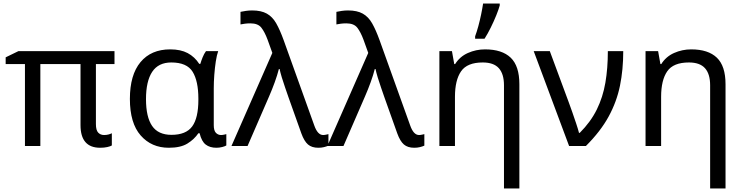

<svg xmlns="http://www.w3.org/2000/svg" viewBox="-20 -825 4201 1085"><path d="M568 -62Q582 -62 593 -65Q604 -68 612 -72V-3Q604 2 586.5 6Q569 10 546 10Q435 10 435 -118V-463H208V0H121V-463H12V-501L84 -536H627V-463H522V-124Q522 -89 535 -75.5Q548 -62 568 -62Z M934 10Q836 10 775 -59.5Q714 -129 714 -266Q714 -402 774 -474Q834 -546 942 -546Q1001 -546 1040.5 -525Q1080 -504 1106 -464H1112Q1117 -481 1125 -501Q1133 -521 1144 -536H1213Q1205 -514 1199.5 -478Q1194 -442 1191 -402Q1188 -362 1188 -326V-118Q1188 -87 1200 -74.5Q1212 -62 1229 -62Q1237 -62 1246 -64Q1255 -66 1259 -67V-3Q1251 2 1235 6Q1219 10 1203 10Q1166 10 1142.5 -8Q1119 -26 1108 -72H1101Q1078 -38 1039.5 -14Q1001 10 934 10ZM949 -63Q1031 -63 1066 -110.5Q1101 -158 1101 -261V-267Q1101 -367 1068.5 -419.5Q1036 -472 948 -472Q875 -472 840 -419Q805 -366 805 -265Q805 -164 839.5 -113.5Q874 -63 949 -63Z M1288 0 1519 -526 1492 -601Q1476 -644 1457 -668.5Q1438 -693 1395 -693Q1377 -693 1363.5 -691Q1350 -689 1339 -687V-758Q1352 -761 1369.5 -763.5Q1387 -766 1405 -766Q1456 -766 1488 -748Q1520 -730 1541 -693Q1562 -656 1583 -598L1756 -116Q1775 -62 1806 -62Q1814 -62 1822.5 -64Q1831 -66 1836 -67V-2Q1825 3 1810.5 6.5Q1796 10 1779 10Q1742 10 1720.5 -8.5Q1699 -27 1683 -71L1610 -276Q1602 -300 1591.5 -329.5Q1581 -359 1572.5 -387.5Q1564 -416 1560 -435H1556Q1547 -400 1532.5 -360Q1518 -320 1501 -281L1379 0Z M1830 0 2061 -526 2034 -601Q2018 -644 1999 -668.5Q1980 -693 1937 -693Q1919 -693 1905.5 -691Q1892 -689 1881 -687V-758Q1894 -761 1911.5 -763.5Q1929 -766 1947 -766Q1998 -766 2030 -748Q2062 -730 2083 -693Q2104 -656 2125 -598L2298 -116Q2317 -62 2348 -62Q2356 -62 2364.5 -64Q2373 -66 2378 -67V-2Q2367 3 2352.5 6.5Q2338 10 2321 10Q2284 10 2262.5 -8.5Q2241 -27 2225 -71L2152 -276Q2144 -300 2133.5 -329.5Q2123 -359 2114.5 -387.5Q2106 -416 2102 -435H2098Q2089 -400 2074.5 -360Q2060 -320 2043 -281L1921 0Z M2721 -546Q2817 -546 2866 -499Q2915 -452 2915 -349V240H2828V-343Q2828 -407 2799 -439.5Q2770 -472 2708 -472Q2620 -472 2585.5 -422Q2551 -372 2551 -278V0H2463V-536H2534L2547 -463H2552Q2578 -505 2624 -525.5Q2670 -546 2721 -546ZM2665 -606V-620Q2674 -644 2683 -677Q2692 -710 2699 -744Q2706 -778 2710 -805H2804V-794Q2798 -772 2784.5 -738.5Q2771 -705 2753.5 -669.5Q2736 -634 2718 -606Z M2996 -536H3087L3194 -247Q3203 -223 3214.5 -190Q3226 -157 3236.5 -125.5Q3247 -94 3252 -74H3256Q3318 -136 3352.5 -206Q3387 -276 3401 -357.5Q3415 -439 3415 -536H3502Q3502 -431 3483.5 -340.5Q3465 -250 3419.5 -166.5Q3374 -83 3291 0H3196Z M3886 -546Q3982 -546 4031 -499Q4080 -452 4080 -349V240H3993V-343Q3993 -407 3964 -439.5Q3935 -472 3873 -472Q3785 -472 3750.5 -422Q3716 -372 3716 -278V0H3628V-536H3699L3712 -463H3717Q3743 -505 3789 -525.5Q3835 -546 3886 -546Z"/></svg>

Font: Apis
Style: Regular
Weight: 400
Designer: Monotype Design Team
Foundry: Monotype Imaging Inc.
Version: Version 2.000; build 0001